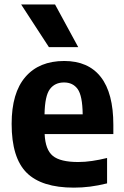

<svg xmlns="http://www.w3.org/2000/svg" viewBox="-20 -828 552 858"><path d="M310 10.5Q166 10.5 99 -56.2Q32 -123 32 -274.5Q32 -413 93.5 -484.2Q155 -555.5 267 -555.5Q374.5 -555.5 430.5 -483.8Q486.5 -412 486.5 -270V-229H179.5Q182.5 -159 216 -131.5Q249.5 -104 329.5 -104Q359.5 -104 391.8 -108.8Q424 -113.5 458.5 -122V-8.5Q418 1.5 382.2 6Q346.5 10.5 310 10.5ZM266 -459.5Q225.5 -459.5 203 -429.8Q180.5 -400 179 -317H349.5Q348.5 -400 327.2 -429.8Q306 -459.5 266 -459.5ZM198.5 -617.5 74.5 -808H226L329.5 -617.5Z"/></svg>

Font: Encode Sans Semi Condensed
Style: Bold
Weight: 700
Width: 4
Designer: Multiple Designers
Foundry: Impallari Type
Version: Version 3.000; ttfautohint (v1.8.3) -l 8 -r 50 -G 200 -x 14 